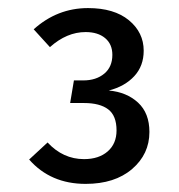

<svg xmlns="http://www.w3.org/2000/svg" viewBox="-20 -766 440 473"><path d="M196.8 -746.1Q261.2 -746.1 297.6 -716.1Q334 -686 334 -641.1Q334 -603.5 310.8 -578.4Q287.6 -553.2 248 -543Q292 -539.1 320.1 -513.2Q348.1 -487.3 348.1 -440.9Q348.1 -386.2 305.4 -349.6Q262.7 -313 190.9 -313Q104.5 -313 51.8 -373L97.2 -415Q135.3 -374 187 -374Q223.6 -374 245.4 -393.1Q267.1 -412.1 267.1 -444.8Q267.1 -481 246.6 -496.6Q226.1 -512.2 187 -512.2H152.8L162.1 -567.9H185.1Q216.8 -567.9 236.8 -584.5Q256.8 -601.1 256.8 -630.9Q256.8 -657.2 239 -672.1Q221.2 -687 190.9 -687Q144.5 -687 103 -649.9L63 -693.8Q121.1 -746.1 196.8 -746.1Z"/></svg>

Font: FiraGO
Style: Regular
Weight: 400
Designer: bBox Type
Foundry: bBox Type GmbH
Version: Version 1.001;PS 001.001;hotconv 1.0.88;makeotf.lib2.5.64775